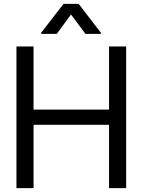

<svg xmlns="http://www.w3.org/2000/svg" viewBox="-20 -966 732 986"><path d="M418.9 -792 344.7 -891.6 271.5 -792H191.4V-797.9L306.6 -946.3H383.8L498 -797.9V-792ZM64.5 0V-727.5H152.3V-403.3H540V-727.5H627.9V0H540V-325.2H152.3V0Z"/></svg>

Font: Inter Tight
Style: Regular
Weight: 400
Designer: Rasmus Andersson
Foundry: rsms
Version: Version 3.002